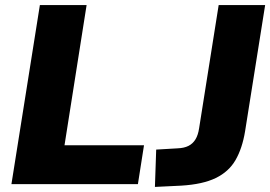

<svg xmlns="http://www.w3.org/2000/svg" viewBox="-20 -725 1064 756"><path d="M25 0 137 -705H321L234 -153H547L523 0ZM590 11 595 -136 680 -141Q705 -142 722 -150.5Q739 -159 749.5 -176Q760 -193 764 -220L841 -705H1024L945 -208Q934 -141 907.5 -95Q881 -49 829.5 -24Q778 1 693 6Z"/></svg>

Font: Nunito Sans 12pt ExtraLight 12pt Black
Style: Italic
Weight: 900
Italic angle: -9°
Version: Version 3.101;gftools[0.9.27]